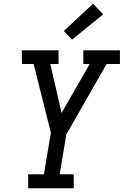

<svg xmlns="http://www.w3.org/2000/svg" viewBox="-20 -1003 659 1023"><path d="M130 0V-74H214L251 -296L159 -662H97L96 -735H292V-662H248L308 -401L458 -662H424V-735H619V-662H548L333 -286L298 -74H373V0ZM364 -792 320 -838 476 -983 530 -927Z"/></svg>

Font: Iosevka Etoile
Style: Italic
Weight: 400
Italic angle: -9°
Designer: Belleve Invis
Foundry: Belleve Invis
Version: Version 22.1.2; ttfautohint (v1.8.4)